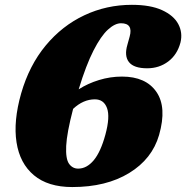

<svg xmlns="http://www.w3.org/2000/svg" viewBox="-20 -738 753 776"><path d="M513 -718.5Q588 -718.5 635 -697Q682 -675.5 700.5 -640.8Q719 -606 709.5 -566.5Q696.5 -517 660 -489.5Q623.5 -462 575 -462Q521 -462 501.2 -487Q481.5 -512 495 -557.5L504 -590Q519 -644 469 -644Q444.5 -644 416.2 -618.2Q388 -592.5 358 -534Q328 -475.5 298 -377Q334.5 -400.5 380 -414.5Q425.5 -428.5 473 -428.5Q569.5 -428.5 612.2 -366.5Q655 -304.5 623 -192.5Q595 -95.5 502.2 -38.8Q409.5 18 272 18Q174 18 117 -29.8Q60 -77.5 46.8 -162.8Q33.5 -248 65.5 -360.5Q98 -473.5 164.5 -553.8Q231 -634 320.8 -676.2Q410.5 -718.5 513 -718.5ZM363.5 -336.5Q316.5 -336.5 275.5 -298Q250 -200.5 247.5 -148.2Q245 -96 259 -76.2Q273 -56.5 296 -56.5Q330.5 -56.5 358.8 -90.2Q387 -124 406 -194Q425.5 -266 412.5 -301.2Q399.5 -336.5 363.5 -336.5Z"/></svg>

Font: Fraunces 9pt S050 Black
Style: Italic
Weight: 900
Italic angle: -16°
Version: Version 1.000; ttfautohint (v1.8.3)